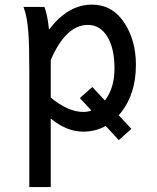

<svg xmlns="http://www.w3.org/2000/svg" viewBox="-20 -542 663 809"><path d="M330.6 -70.3Q384.8 -70.3 423.6 -121.1Q462.4 -171.9 462.4 -253.9Q462.4 -338.4 432.1 -387.7Q401.9 -437 350.1 -437Q257.8 -437 193.8 -289.1V-130.9Q267.6 -70.3 330.6 -70.3ZM193.8 246.1H103.5V-243.7Q103.5 -350.1 99.6 -403.8Q94.7 -473.1 79.1 -512.7H167Q180.2 -480 186.5 -417Q266.1 -522.5 367.2 -522.5Q452.6 -522.5 502.7 -447.8Q552.7 -373 552.7 -269Q552.7 -146 489 -66.7Q425.3 12.7 330.6 12.7Q260.7 12.7 193.8 -42.5ZM480.5 48.3 316.4 -128.9 369.1 -175.3 533.7 1Z"/></svg>

Font: Cadman
Style: Regular
Weight: 400
Designer: Paul James MIller
Foundry: High-Logic / Made with FontCreator
Version: Version 2.114;March 28, 2021;FontCreator 13.0.0.2683 64-bit